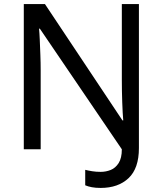

<svg xmlns="http://www.w3.org/2000/svg" viewBox="-20 -734 800 944"><path d="M475 190Q450 190 431.5 186.5Q413 183 399 177V101Q415 105 434 108Q453 111 475 111Q501 111 524.5 101.5Q548 92 563.5 67.5Q579 43 579 0L176 -593H172Q174 -574 175.5 -539Q177 -504 178.5 -464Q180 -424 180 -387V0H97V-714H201L582 -142H586Q583 -174 581 -230.5Q579 -287 579 -342V-714H663V-6Q663 94 612 142Q561 190 475 190Z"/></svg>

Font: Noto Sans Khudawadi
Style: Regular
Weight: 400
Designer: Monotype Design Team
Foundry: Monotype Imaging Inc.
Version: Version 2.003; ttfautohint (v1.8.4.7-5d5b)